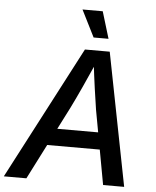

<svg xmlns="http://www.w3.org/2000/svg" viewBox="-84 -995 848 1047"><g transform="rotate(5 339.5 -472.0)"><path d="M-23.4 0 356.9 -727.5H492.7L635.3 0H520L445.8 -405.8Q438.5 -452.6 429 -520Q419.4 -587.4 408.7 -680.7H433.1Q393.1 -590.3 362.3 -523.2Q331.5 -456.1 306.6 -405.8L100.1 0ZM149.9 -190.9 165 -283.7H540L524.9 -190.9ZM398.4 -796.9 324.7 -943.8H435.5L480 -796.9Z"/></g></svg>

Font: Inter 18pt Medium
Style: Italic
Weight: 500
Italic angle: -9.3988°
Designer: Rasmus Andersson
Foundry: rsms
Version: Version 4.001;git-66647c0bb